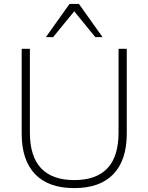

<svg xmlns="http://www.w3.org/2000/svg" viewBox="-20 -955 760 983"><path d="M360 8Q228 8 159.5 -63.5Q91 -135 91 -271V-705H133V-277Q133 -154 190.5 -93.5Q248 -33 360 -33Q473 -33 530 -93.5Q587 -154 587 -277V-705H629V-271Q629 -135 560.5 -63.5Q492 8 360 8ZM215 -765 336 -935H384L505 -765H468L360 -897L252 -765Z"/></svg>

Font: Nunito Sans 12pt ExtraLight 12pt ExtraLight
Style: Regular
Weight: 250
Version: Version 3.101;gftools[0.9.27]